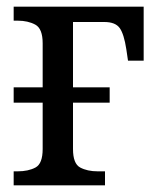

<svg xmlns="http://www.w3.org/2000/svg" viewBox="-20 -556 471 576"><path d="M21 0V-42H33Q65 -42 86.5 -53.5Q108 -65 108 -109V-248H21V-294H108V-426Q108 -470 86 -482Q64 -494 33 -494H21V-536H411V-374H364L359 -408Q352 -454 339 -472Q326 -490 293 -490H199V-294H309V-248H199V-109Q199 -65 220.5 -53.5Q242 -42 273 -42H295V0Z"/></svg>

Font: Noto Serif SemiCondensed
Style: Regular
Weight: 400
Width: 4
Designer: Monotype Design Team
Foundry: Monotype Imaging Inc.
Version: Version 2.013